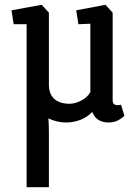

<svg xmlns="http://www.w3.org/2000/svg" viewBox="-20 -507 579 801"><path d="M91 274V-406H37L28 -464L154 -487L184 -454V-149Q185 -125 194 -110Q203 -95 216.5 -87Q230 -79 244 -76.5Q258 -74 268 -74Q294 -74 320 -88Q346 -102 357 -123V-408L307 -406L298 -464L420 -487L450 -454V-90Q450 -77 456 -72.5Q462 -68 469 -68Q475 -68 479 -69Q483 -70 485 -70L499 -24Q493 -17 475.5 -6.5Q458 4 432 4Q408 4 390.5 -7Q373 -18 365 -40Q344 -18 315.5 -7Q287 4 255 4Q236 4 217.5 -0.5Q199 -5 182 -13Q183 -1 183.5 16Q184 33 184 49V274Z"/></svg>

Font: Kreon Light
Style: Regular
Weight: 400
Version: Version 2.002